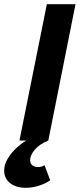

<svg xmlns="http://www.w3.org/2000/svg" viewBox="-65 -672 381 918"><path d="M57 226Q13 226 -16 204Q-45 182 -45 143Q-45 116 -29.5 89Q-14 62 10 39Q34 16 60 0H28L159 -652H296L166 0Q122 18 100.5 44.5Q79 71 79 94Q79 110 90 118.5Q101 127 115 127Q133 127 148 118L175 190Q152 206 120.5 216Q89 226 57 226Z"/></svg>

Font: Source Sans 3
Style: Bold Italic
Weight: 700
Italic angle: -11°
Designer: Paul D. Hunt
Foundry: Adobe
Version: Version 3.052;hotconv 1.1.0;makeotfexe 2.6.0